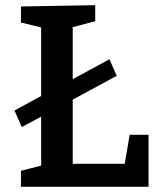

<svg xmlns="http://www.w3.org/2000/svg" viewBox="-20 -722 617 742"><path d="M462 -89 481 -201H554V0H61V-62L139 -82V-271L64 -231L36 -295L139 -351V-616L61 -635V-697L348 -702V-640L261 -617V-416L403 -493L431 -429L261 -337V-89Z"/></svg>

Font: Bitter Pro SemiBold
Style: Regular
Weight: 600
Designer: Sol Matas, and Bitter project Authors
Foundry: Sol Matas
Version: Version 1.010